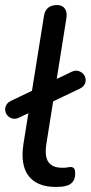

<svg xmlns="http://www.w3.org/2000/svg" viewBox="-33 -732 359 761"><path d="M189 9Q114 9 80.5 -34.5Q47 -78 60 -162L141 -667Q144 -690 157.5 -701Q171 -712 193 -712Q214 -712 224 -698Q234 -684 230 -659L151 -163Q143 -112 159 -89.5Q175 -67 214 -67Q227 -67 234.5 -68.5Q242 -70 247 -70Q255 -70 260 -65Q265 -60 265 -44Q265 -23 255 -11Q245 1 231 4Q223 7 210.5 8Q198 9 189 9ZM43 -266Q29 -259 17 -262Q5 -265 -2.5 -273Q-10 -281 -12 -292.5Q-14 -304 -8.5 -315Q-3 -326 12 -333L250 -447Q265 -454 276.5 -451Q288 -448 296 -440Q304 -432 306 -420.5Q308 -409 302.5 -398Q297 -387 282 -380Z"/></svg>

Font: Nunito ExtraLight Medium
Style: Italic
Weight: 500
Italic angle: -9°
Version: Version 3.602